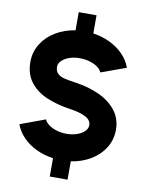

<svg xmlns="http://www.w3.org/2000/svg" viewBox="-99 -881 809 1063"><g transform="rotate(10 306.0 -350.0)"><path d="M306 -562Q277 -562.5 250.2 -553.5Q223.5 -544.5 206.8 -528.8Q190 -513 190 -494Q190 -469.5 204 -456Q218 -442.5 239.5 -437Q261 -431.5 301 -425.5Q302 -425.5 303.5 -425.2Q305 -425 306 -425Q381.5 -414 441.2 -386.5Q501 -359 536.5 -313.5Q572 -268 572 -206Q572 -150 543.5 -104.2Q515 -58.5 465.8 -29.2Q416.5 0 356 9V112H256V9Q206 2 162.5 -18.2Q119 -38.5 87 -70.8Q55 -103 40 -144L181 -196Q186 -181 203.8 -167.5Q221.5 -154 248.2 -145.5Q275 -137 306 -137Q336 -137 362.8 -145.8Q389.5 -154.5 405.8 -170.2Q422 -186 422 -206Q422 -235 388.8 -251.5Q355.5 -268 306 -275Q225.5 -286.5 166.5 -312.2Q107.5 -338 73.8 -383Q40 -428 40 -494Q40 -550.5 68.5 -596.2Q97 -642 146.2 -671.5Q195.5 -701 256 -710V-812H356V-710Q405.5 -703 449.2 -682.2Q493 -661.5 525.2 -629Q557.5 -596.5 572 -555L431 -504Q426 -519 408.5 -532.2Q391 -545.5 364 -553.8Q337 -562 306 -562Z"/></g></svg>

Font: Urbanist
Style: Regular
Weight: 400
Designer: Corey Hu
Foundry: Corey Hu
Version: Version 1.2; befe77262ef67d88f1d94aa3d2e49ef1327b4483